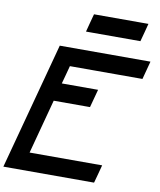

<svg xmlns="http://www.w3.org/2000/svg" viewBox="-114 -1214 1088 1303"><g transform="rotate(10 429.5 -562.5)"><path d="M0 0H625Q630.9 -21 642.1 -62.5Q653.3 -104 658.7 -125H158.7Q175.3 -187.5 208.7 -312.5Q242.2 -437.5 258.8 -500H508.8Q514.2 -520.5 525.6 -562.3Q537.1 -604 542.5 -625H292.5Q298.3 -646 309.6 -687.7Q320.8 -729.5 326.2 -750H826.2Q831.5 -770.5 842.8 -812.5Q854 -854.5 859.4 -875H234.4Q195.3 -729 117.2 -437.5Q39.1 -146 0 0ZM393.1 -1000H768.1Q773.9 -1020.5 784.9 -1062.3Q795.9 -1104 801.3 -1125H426.3Q420.4 -1104 409.4 -1062.3Q398.4 -1020.5 393.1 -1000Z"/></g></svg>

Font: Faithful 32x
Style: Oblique
Weight: 400
Foundry: Faithful Resource Pack
Version: Version 1.0; January 27, 2023